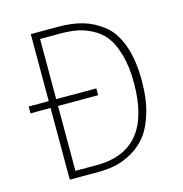

<svg xmlns="http://www.w3.org/2000/svg" viewBox="-102 -775 827 869"><g transform="rotate(-15 311.5 -341.0)"><path d="M249 -682Q310 -682 359 -668.5Q408 -655 453.5 -620.5Q499 -586 524.5 -517Q550 -448 550 -348Q550 -265 531.5 -202Q513 -139 484.5 -101.5Q456 -64 415.5 -40.5Q375 -17 336 -8.5Q297 0 253 0H119V-336H25V-368H119V-682ZM254 -32Q513 -32 513 -348Q513 -424 497 -480.5Q481 -537 456.5 -568.5Q432 -600 395.5 -619Q359 -638 324.5 -644Q290 -650 247 -650H154V-368H342V-336H154V-32Z"/></g></svg>

Font: Fira Sans UltraLight
Style: Regular
Weight: 200
Designer: Carrois Corporate & Edenspiekermann AG
Foundry: Carrois Corporate GbR & Edenspiekermann AG
Version: Version 4.106;PS 004.106;hotconv 1.0.70;makeotf.lib2.5.58329